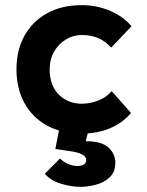

<svg xmlns="http://www.w3.org/2000/svg" viewBox="-20 -502 573 746"><path d="M414 -148 489 -63Q456 -24 407 -3.5Q358 17 298 17Q219 17 162 -14.5Q105 -46 74.5 -102.5Q44 -159 44 -233Q44 -307 75 -363Q106 -419 163 -450.5Q220 -482 298 -482Q355 -482 406.5 -460.5Q458 -439 491 -400L412 -317Q388 -343 360.5 -354.5Q333 -366 298 -366Q265 -366 236.5 -349Q208 -332 190.5 -302Q173 -272 173 -233Q173 -169 209 -134Q245 -99 298 -99Q330 -99 362 -111.5Q394 -124 414 -148ZM293 224Q258 224 217.5 212Q177 200 154 173L213 114Q229 129 247 136Q265 143 281 143Q295 143 305 137.5Q315 132 315 119Q315 106 298 97.5Q281 89 251 85L195 77L214 -20H330L313 47Q326 46 339 48Q384 52 406 75.5Q428 99 428 130Q428 167 405.5 187.5Q383 208 351.5 216Q320 224 293 224Z"/></svg>

Font: Kreadon
Style: Bold
Weight: 700
Designer: Reiya WATANABE
Foundry: StudioGnu
Version: Version 1.003; ttfautohint (v1.8.4.7-5d5b);gftools[0.9.32]